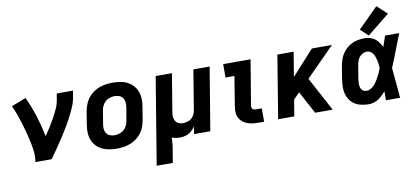

<svg xmlns="http://www.w3.org/2000/svg" viewBox="-84 -1086 3480 1594"><g transform="rotate(-10 1656.0 -289.0)"><path d="M137 0H274Q301 -38 327.5 -76Q354 -114 379 -152.5Q404 -191 428 -230.5Q452 -270 473 -310Q494 -350 512.5 -392Q531 -434 538 -477L547 -530H410L401 -477Q395 -440 378.5 -403.5Q362 -367 343 -332.5Q324 -298 302.5 -264Q281 -230 258 -197Q240 -286 213 -372Q186 -458 148 -538L25 -490Q43 -453 57 -413.5Q71 -374 83.5 -334Q96 -294 106.5 -253.5Q117 -213 126 -171.5Q135 -130 139.5 -87Q144 -44 137 0Z M821 8Q854 8 888.5 2Q923 -4 955.5 -20Q988 -36 1014 -62.5Q1040 -89 1054 -121.5Q1068 -154 1074 -188L1092 -298Q1099 -337 1096 -375.5Q1093 -414 1075 -446.5Q1057 -479 1027 -500.5Q997 -522 959 -530Q921 -538 882 -538Q849 -538 814.5 -532Q780 -526 747.5 -510Q715 -494 689.5 -468Q664 -442 649.5 -409Q635 -376 629 -343L611 -233Q604 -193 607 -154.5Q610 -116 628 -83.5Q646 -51 676 -30Q706 -9 744 -0.5Q782 8 821 8ZM823 -105Q802 -105 783.5 -112.5Q765 -120 754.5 -136.5Q744 -153 742.5 -173.5Q741 -194 745 -214L763 -324Q767 -351 783 -376.5Q799 -402 826 -413.5Q853 -425 880 -425Q901 -425 919.5 -417.5Q938 -410 948.5 -393.5Q959 -377 960.5 -357Q962 -337 959 -316L940 -206Q936 -179 920 -153.5Q904 -128 877 -116.5Q850 -105 823 -105Z M1123 205H1259L1276 102Q1281 76 1283.5 49.5Q1286 23 1286 -4Q1302 2 1319.5 5Q1337 8 1354 8Q1379 8 1404 1Q1429 -6 1449.5 -23.5Q1470 -41 1485 -63L1474 0H1611L1699 -530H1562L1506 -191Q1502 -167 1487 -145.5Q1472 -124 1448 -114.5Q1424 -105 1400 -105Q1380 -105 1362.5 -113Q1345 -121 1336 -138Q1327 -155 1326 -174.5Q1325 -194 1329 -214L1381 -530H1244Z M2017 0H2065V-113H2017Q2007 -113 1997.5 -116Q1988 -119 1983.5 -127.5Q1979 -136 1980 -146L2044 -530H1813V-417H1888L1847 -165Q1842 -136 1845.5 -107.5Q1849 -79 1865.5 -57Q1882 -35 1906.5 -22Q1931 -9 1959.5 -4.5Q1988 0 2017 0Z M2183 0H2319L2342 -138L2393 -190L2495 0H2643L2489 -287L2730 -530H2561L2373 -323L2407 -530H2270Z M2946 8Q2974 8 3001 -2.5Q3028 -13 3050.5 -33Q3073 -53 3092 -76Q3092 -38 3092 0H3211Q3205 -64 3200 -127.5Q3195 -191 3188 -254Q3217 -323 3243 -392Q3269 -461 3297 -530H3178Q3162 -484 3147 -439Q3134 -467 3114.5 -490.5Q3095 -514 3066 -526Q3037 -538 3005 -538Q2973 -538 2941.5 -531Q2910 -524 2881 -506Q2852 -488 2830.5 -461.5Q2809 -435 2797.5 -404.5Q2786 -374 2781 -343L2763 -233Q2757 -195 2758 -158.5Q2759 -122 2772.5 -89.5Q2786 -57 2812 -34Q2838 -11 2873.5 -1.5Q2909 8 2946 8ZM2946 -105Q2928 -105 2915 -116Q2902 -127 2897.5 -144Q2893 -161 2893.5 -178.5Q2894 -196 2897 -214L2915 -324Q2919 -348 2928.5 -371Q2938 -394 2959.5 -409.5Q2981 -425 3004 -425Q3024 -425 3039.5 -413.5Q3055 -402 3063 -384.5Q3071 -367 3076 -348.5Q3081 -330 3083.5 -310.5Q3086 -291 3087 -272Q3079 -250 3069.5 -229.5Q3060 -209 3048.5 -189Q3037 -169 3023 -150Q3009 -131 2988.5 -118Q2968 -105 2946 -105ZM3045 -554 3233 -705 3149 -783 2980 -615Z"/></g></svg>

Font: Iosevka Sparkle XBdObl
Style: Regular
Weight: 800
Italic angle: -9°
Designer: Belleve Invis
Foundry: Belleve Invis
Version: Version 4.5.0; ttfautohint (v1.8.3)